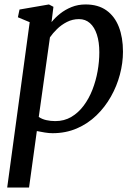

<svg xmlns="http://www.w3.org/2000/svg" viewBox="-20 -588 610 862"><path d="M12.3 254 113.3 -488.4 60.3 -510.5 67.6 -545.2 199.7 -568 219.9 -557.4 211.3 -488.7Q227.2 -508.6 249.9 -526.7Q272.7 -544.8 301.4 -556.4Q330.1 -568 364.2 -568Q420.7 -568 457.9 -541.4Q495.1 -514.8 513.6 -467.2Q532.1 -419.6 532.1 -356Q532.1 -305.3 518.3 -253.3Q504.6 -201.4 477.9 -154.2Q451.3 -107 413 -70Q374.7 -32.9 325.1 -11.5Q275.5 10 216 10Q199.4 10 181 6.9Q162.5 3.8 145.4 0.4L110.4 254ZM154 -62.9Q169.2 -52.8 188.2 -48.6Q207.2 -44.3 228.3 -44.3Q268.4 -44.3 300.1 -63Q331.8 -81.7 355.5 -113.4Q379.3 -145.1 394.9 -185.1Q410.5 -225.1 418.2 -268.4Q425.9 -311.6 425.9 -352.8Q425.9 -399.3 415 -432.7Q404.1 -466.2 383.8 -484.2Q363.5 -502.2 334.6 -502.2Q305.7 -502.2 280.6 -489.4Q255.5 -476.6 236.1 -457.6Q216.7 -438.6 204.2 -420.3Z"/></svg>

Font: Merriweather Light
Style: Italic
Weight: 300
Italic angle: -7.8°
Designer: Eben Sorkin
Foundry: Eben Sorkin
Version: Version 2.101